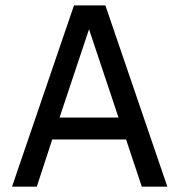

<svg xmlns="http://www.w3.org/2000/svg" viewBox="-20 -696 669 716"><path d="M24.9 0 255.9 -675.8H373L604 0H508.8L450.2 -175.8H174.8L117.2 0ZM202.1 -257.8H421.9L312 -586.9Z"/></svg>

Font: Lorenzo Sans
Style: Regular
Weight: 400
Foundry: Intel Corporation
Version: Version 1.00; ttfautohint (v1.5)